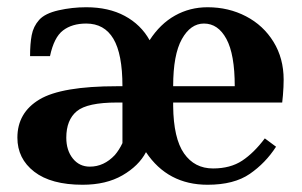

<svg xmlns="http://www.w3.org/2000/svg" viewBox="-20 -500 835 530"><path d="M28 -120Q28 -189 89 -225.5Q150 -262 303 -262H318Q318 -351 293 -393Q268 -435 218 -435Q179 -435 154 -416Q129 -397 118 -345H63Q63 -379 67.5 -403Q72 -427 88 -445Q104 -463 141.5 -471.5Q179 -480 218 -480Q280 -480 324.5 -456Q369 -432 393 -389Q422 -434 463 -457Q504 -480 553 -480Q611 -480 659 -455Q707 -430 735 -384.5Q763 -339 763 -280Q763 -261 761 -237L759 -217H458V-207Q459 -118 488 -76.5Q517 -35 568 -35Q616 -35 648.5 -56.5Q681 -78 711 -118L742 -95Q713 -50 669.5 -20Q626 10 553 10Q443 10 383 -80Q363 -42 318 -16Q273 10 208 10Q121 10 74.5 -26Q28 -62 28 -120ZM628 -262Q628 -350 605 -392.5Q582 -435 543 -435Q506 -435 482 -392Q458 -349 458 -262ZM297 -72Q309 -86 318 -105V-217H303Q221 -217 192 -193Q163 -169 163 -120Q163 -85 181 -62.5Q199 -40 228 -40Q267 -40 297 -72Z"/></svg>

Font: Philosopher
Style: Bold
Weight: 700
Designer: Jovanny Lemonad
Foundry: Jovanny Lemonad
Version: Version 2.000